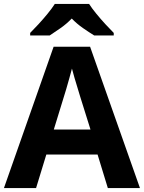

<svg xmlns="http://www.w3.org/2000/svg" viewBox="-20 -954 730 974"><path d="M527 0 475 -170H215L163 0H0L252 -717H437L690 0ZM387 -463Q382 -480 374 -506Q366 -532 358 -559Q350 -586 345 -606Q340 -586 331.5 -556.5Q323 -527 315.5 -500.5Q308 -474 304 -463L253 -297H439ZM432 -934Q446 -912 468.5 -884.5Q491 -857 515 -831Q539 -805 557 -787V-774H458Q432 -790 401 -811.5Q370 -833 344 -860Q318 -833 288 -812Q258 -791 232 -774H133V-787Q152 -806 175.5 -831.5Q199 -857 221.5 -884.5Q244 -912 258 -934Z"/></svg>

Font: Noto Sans Bamum
Style: Bold
Weight: 700
Designer: Monotype Design Team
Foundry: Monotype Imaging Inc.
Version: Version 2.002; ttfautohint (v1.8.4.7-5d5b)